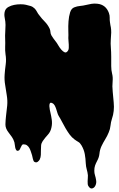

<svg xmlns="http://www.w3.org/2000/svg" viewBox="-20 -747 666 1079"><path d="M11 -442Q8 -464 9 -484.5Q10 -505 9 -527Q8 -548 9.5 -567Q11 -586 11 -607Q11 -625 6.5 -646.5Q2 -668 8 -686Q13 -700 27.5 -708Q42 -716 59.5 -719.5Q77 -723 95.5 -723Q114 -723 126 -720Q140 -717 152.5 -713Q165 -709 176 -698Q183 -690 188.5 -679.5Q194 -669 201 -661Q215 -642 231.5 -625.5Q248 -609 259 -586Q263 -577 263.5 -567Q264 -557 269 -548Q274 -539 280.5 -530.5Q287 -522 293 -514Q299 -507 307 -493Q315 -479 324.5 -468Q334 -457 343.5 -453Q353 -449 362 -462Q366 -468 366.5 -477Q367 -486 366.5 -496Q366 -506 365 -516Q364 -526 364 -533Q365 -547 364 -573.5Q363 -600 365 -627.5Q367 -655 374 -677.5Q381 -700 398 -706Q413 -712 430 -713.5Q447 -715 463 -719Q479 -723 494.5 -725.5Q510 -728 527 -726Q575 -721 592 -674Q597 -660 596.5 -647.5Q596 -635 598 -622Q599 -612 600.5 -605.5Q602 -599 603 -593Q604 -587 604.5 -580Q605 -573 605 -564Q604 -543 602.5 -522.5Q601 -502 603 -480Q605 -454 605 -428V-376Q605 -352 610 -333Q615 -314 613 -291Q610 -262 613.5 -231Q617 -200 619 -171Q624 -122 609 -79Q603 -61 601 -41Q599 -21 591 -3Q583 17 571.5 35.5Q560 54 550 75Q541 95 539 116Q537 137 526 157Q518 172 514 184Q510 196 510 213Q510 226 514 238.5Q518 251 520 265Q523 280 517 294Q511 308 499.5 311.5Q488 315 479 302Q474 296 473 288Q472 280 472.5 271Q473 262 473.5 253.5Q474 245 474 238Q472 220 467.5 205Q463 190 462 171Q461 144 456.5 119Q452 94 438 70Q430 56 420 50.5Q410 45 398 36Q383 25 371 8.5Q359 -8 348.5 -26Q338 -44 328.5 -62.5Q319 -81 309 -97Q305 -104 302 -114.5Q299 -125 295.5 -135.5Q292 -146 287 -155Q282 -164 273 -168Q263 -172 260 -166Q257 -160 257.5 -150Q258 -140 260 -129.5Q262 -119 263 -116Q268 -95 271 -73.5Q274 -52 269 -30Q264 -6 249 10Q234 26 220 46Q212 58 211 70.5Q210 83 210 96.5Q210 110 209.5 123.5Q209 137 203 150Q199 157 191.5 162.5Q184 168 174 163Q168 160 165 146.5Q162 133 160 125Q157 116 153.5 105Q150 94 145 85Q140 76 132 70Q124 64 112 64Q106 64 103 69Q100 74 97 80.5Q94 87 91 93Q88 99 82 100Q75 102 71 96Q67 90 65.5 82Q64 74 63 65.5Q62 57 61 53Q56 36 47 23Q38 10 27 -4Q10 -26 10.5 -48.5Q11 -71 14 -97Q18 -126 20.5 -154Q23 -182 18 -212Q14 -241 9 -269.5Q4 -298 6 -327Q8 -356 12 -384.5Q16 -413 11 -442Z"/></svg>

Font: Double Feature
Style: Regular
Weight: 400
Designer: David Shetterly
Foundry: David Shetterly
Version: Version 2.100 1997 initial release